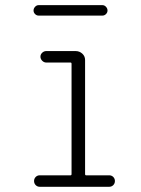

<svg xmlns="http://www.w3.org/2000/svg" viewBox="-20 -715 540 735"><path d="M127.9 -655.3Q120.1 -655.3 114.3 -661.1Q108.4 -667 108.4 -674.8Q108.4 -682.6 114.3 -689Q120.1 -695.3 127.9 -695.3H372.1Q379.9 -695.3 385.7 -689Q391.6 -682.6 391.6 -674.8Q391.6 -667 385.7 -661.1Q379.9 -655.3 372.1 -655.3ZM250 -43.9Q253.9 -43.9 253.9 -48.8V-470.7Q253.9 -475.6 250 -475.6H157.2Q148.4 -475.6 141.6 -482.4Q134.8 -489.3 134.8 -498Q134.8 -506.8 141.6 -513.2Q148.4 -519.5 157.2 -519.5H269.5Q284.2 -519.5 294.9 -509.8Q305.7 -500 305.7 -485.4V-48.8Q305.7 -43.9 309.6 -43.9H398.4Q407.2 -43.9 413.6 -37.6Q419.9 -31.2 419.9 -22Q419.9 -12.7 413.6 -6.3Q407.2 0 398.4 0H131.8Q123 0 116.7 -6.3Q110.4 -12.7 110.4 -22Q110.4 -31.2 116.7 -37.6Q123 -43.9 131.8 -43.9Z"/></svg>

Font: Rounded-L Mgen+ 1m light
Style: Regular
Weight: 200
Designer: [Source Han Sans]
Ryoko NISHIZUKA  (kana & ideographs); Paul D. Hunt (Latin, Greek & Cyrillic); Wenlong ZHANG  (bopomofo
Version: Version 1.059.20150602